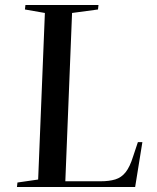

<svg xmlns="http://www.w3.org/2000/svg" viewBox="-20 -750 629 770"><path d="M50 -18 133 -30 160 -698 80 -712 82 -730H375L373 -712L269 -698L242 -23H383Q418 -23 442.5 -30.5Q467 -38 484 -59.5Q501 -81 514 -123L533 -180H551L522 0H48Z"/></svg>

Font: Literata 72pt Medium
Style: Italic
Weight: 500
Italic angle: -2°
Designer: Latin by Veronika Burian and Jose Scaglione. Greek by Irene Vlachou. Cyrillic by Vera Evstafieva
Foundry: TypeTogether
Version: Version 3.002